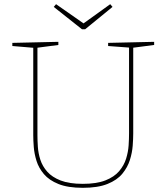

<svg xmlns="http://www.w3.org/2000/svg" viewBox="-20 -892 795 918"><path d="M497 -687 717 -692V-677L610 -663L617 -671V-254Q617 -229 614.5 -195.5Q612 -162 601 -127Q590 -92 565 -61.5Q540 -31 494 -12.5Q448 6 376 6Q305 6 260 -12Q215 -30 190 -59.5Q165 -89 154.5 -123Q144 -157 141.5 -189Q139 -221 139 -245V-671L146 -663L39 -672V-687L259 -692V-677L152 -663L159 -671V-245Q159 -221 161 -190Q163 -159 173 -128Q183 -97 206 -71Q229 -45 270 -29Q311 -13 376 -13Q442 -13 484 -29.5Q526 -46 549.5 -73.5Q573 -101 583 -133.5Q593 -166 595 -197.5Q597 -229 597 -254V-671L604 -664L497 -672ZM507 -872 518 -859 387 -752H372L237 -859L248 -872L384 -777H375Z"/></svg>

Font: Bitter Thin
Style: Regular
Weight: 100
Designer: Sol Matas, and Bitter project Authors
Foundry: Sol Matas
Version: Version 2.002